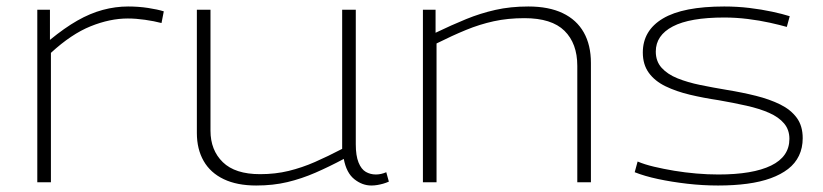

<svg xmlns="http://www.w3.org/2000/svg" viewBox="-20 -562 2537 592"><path d="M134 -532V-439Q179 -476 218.5 -498.5Q258 -521 297 -531.5Q336 -542 375 -542Q407 -542 436.5 -537.5Q466 -533 485 -527L478 -491Q455 -497 427 -501Q399 -505 374 -505Q319 -505 259.5 -481Q200 -457 137 -399V0H95V-532Z M770 10Q711 10 670 -9.5Q629 -29 608 -65.5Q587 -102 587 -152V-532H629V-159Q629 -99 667 -62Q705 -25 782 -25Q829 -25 870 -35Q911 -45 951 -62.5Q991 -80 1035 -103V-532H1077V-117Q1077 -82 1085.5 -61Q1094 -40 1108 -32Q1122 -24 1139 -24Q1155 -24 1171 -31L1179 -2Q1170 2 1161 4.5Q1152 7 1143 8.5Q1134 10 1125 10Q1097 10 1072.5 -9.5Q1048 -29 1040 -72Q995 -48 952.5 -29.5Q910 -11 866 -0.5Q822 10 770 10Z M1284 0V-532H1323V-461Q1373 -485 1417 -503Q1461 -521 1507.5 -531.5Q1554 -542 1609 -542Q1672 -542 1715 -521.5Q1758 -501 1780 -462Q1802 -423 1802 -368V0H1760V-359Q1760 -428 1720.5 -467Q1681 -506 1597 -506Q1546 -506 1502.5 -496.5Q1459 -487 1416.5 -469.5Q1374 -452 1326 -428V0Z M1937 -31 1946 -64Q1967 -55 1996.5 -48Q2026 -41 2059 -35.5Q2092 -30 2127 -27Q2162 -24 2195 -24Q2301 -24 2357.5 -51.5Q2414 -79 2414 -134Q2414 -162 2397.5 -181.5Q2381 -201 2351.5 -214Q2322 -227 2282 -236Q2242 -245 2196 -253Q2149 -260 2107 -270Q2065 -280 2032 -296Q1999 -312 1980.5 -337.5Q1962 -363 1962 -400Q1962 -468 2024 -505Q2086 -542 2213 -542Q2253 -542 2290.5 -537.5Q2328 -533 2360.5 -526Q2393 -519 2415 -512L2406 -479Q2385 -485 2353.5 -492Q2322 -499 2285.5 -503.5Q2249 -508 2213 -508Q2107 -508 2054.5 -480.5Q2002 -453 2002 -403Q2002 -373 2020 -353Q2038 -333 2069 -320.5Q2100 -308 2139 -300Q2178 -292 2220 -285Q2269 -277 2311 -266.5Q2353 -256 2385.5 -240Q2418 -224 2436.5 -199Q2455 -174 2455 -136Q2455 -106 2443.5 -82Q2432 -58 2410 -41Q2388 -24 2356.5 -12.5Q2325 -1 2284 4.5Q2243 10 2194 10Q2147 10 2099 4.5Q2051 -1 2009 -10Q1967 -19 1937 -31Z"/></svg>

Font: Georama Expanded ExtraLight
Style: Regular
Weight: 250
Width: 7
Designer: Jean-Baptiste Levee
Foundry: Production Type
Version: Version 1.001